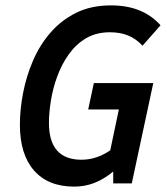

<svg xmlns="http://www.w3.org/2000/svg" viewBox="-20 -682 620 714"><path d="M256 12Q159 12 106.5 -48Q54 -108 54 -218Q54 -275 66 -337Q78 -399 103 -457Q128 -515 168 -561Q208 -607 263.5 -634.5Q319 -662 393 -662Q511 -662 577 -588L510 -512Q486 -538 456.5 -550Q427 -562 389 -562Q338 -562 300.5 -540Q263 -518 236.5 -481Q210 -444 193.5 -399.5Q177 -355 169.5 -309Q162 -263 162 -225Q162 -88 283 -88Q339 -88 390 -123L422 -275H308L329 -373H550L470 0H401V-44Q367 -16 331.5 -2Q296 12 256 12Z"/></svg>

Font: Sometype Mono SemiBold
Style: Italic
Weight: 600
Italic angle: -12°
Designer: Ryoichi Tsunekawa
Foundry: Dharma Type
Version: Version 1.001